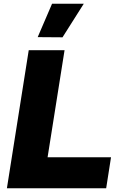

<svg xmlns="http://www.w3.org/2000/svg" viewBox="-20 -1009 681 1029"><path d="M259 -989H429L315 -809L182 -810ZM326 -740 235 -166H575L549 0H17L134 -740Z"/></svg>

Font: Be Vietnam Black
Style: Italic
Weight: 900
Italic angle: -9°
Designer: Lam Bao; Tony Le; Vietanh Nguyen
Foundry: Yellow Type Foundry
Version: Version 5.000